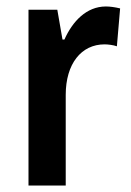

<svg xmlns="http://www.w3.org/2000/svg" viewBox="-20 -573 406 593"><path d="M307 -553C247 -553 204 -507 179 -451H173L157 -543H68V0H183V-280C183 -376 231 -436 303 -436C313 -436 330 -434 341 -430L351 -547C335 -551 319 -553 307 -553Z"/></svg>

Font: Noto Sans Sinhala UI Condensed SemiBold
Style: Regular
Weight: 600
Width: 3
Designer: Jelle Bosma - Monotype Design Team
Foundry: Monotype Imaging Inc.
Version: Version 2.006